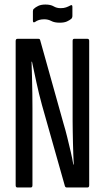

<svg xmlns="http://www.w3.org/2000/svg" viewBox="-20 -826 462 846"><path d="M56 0Q49 0 49 -10V-645Q49 -655 57 -655H149Q156 -655 157 -649L260 -281Q268 -255 276 -222.5Q284 -190 291.5 -158Q299 -126 303 -101H305Q304 -121 303 -145.5Q302 -170 301.5 -196Q301 -222 300.5 -247Q300 -272 300 -292V-646Q300 -655 307 -655H365Q373 -655 373 -646V-10Q373 0 366 0H274Q268 0 266 -6L165 -363Q151 -414 140.5 -463Q130 -512 121 -554H119Q120 -525 121 -488.5Q122 -452 122.5 -415.5Q123 -379 123 -350V-10Q123 0 116 0ZM243 -726Q220 -726 206 -733.5Q192 -741 175 -741Q162 -741 152 -738Q142 -735 134 -729Q125 -724 125 -735V-776Q125 -784 129 -787Q136 -794 148.5 -800Q161 -806 180 -806Q203 -806 216.5 -798Q230 -790 247 -790Q261 -790 271 -793.5Q281 -797 290 -802Q299 -807 299 -796V-756Q299 -748 294 -743Q287 -737 275 -731.5Q263 -726 243 -726Z"/></svg>

Font: Sofia Sans Extra Condensed Medium
Style: Regular
Weight: 500
Version: Version 4.100